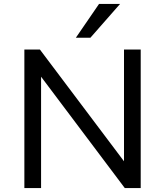

<svg xmlns="http://www.w3.org/2000/svg" viewBox="-20 -957 840 977"><path d="M104 0V-705H183L615 -131H611V-705H696V0H615L185 -572H189V0ZM366 -765 484 -937H591L440 -765Z"/></svg>

Font: Nunito Sans 8pt
Style: Regular
Weight: 400
Version: Version 3.101;gftools[0.9.27]